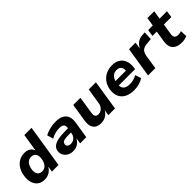

<svg xmlns="http://www.w3.org/2000/svg" viewBox="221 -1840 2987 2987"><g transform="rotate(-45 1714.0 -347.0)"><path d="M231 11Q165 11 120.5 -20.5Q76 -52 56 -107Q36 -162 42 -233Q49 -314 82 -376Q115 -438 170.5 -473.5Q226 -509 300 -509Q357 -509 395.5 -484Q434 -459 450 -414V-415L496 -705H655L543 0H397L412 -91H410Q391 -58 363.5 -35Q336 -12 302.5 -0.5Q269 11 231 11ZM293 -108Q332 -108 360 -128Q388 -148 405 -184Q422 -220 426 -267Q431 -325 406.5 -358Q382 -391 332 -391Q293 -391 264.5 -371Q236 -351 219 -315Q202 -279 198 -232Q193 -174 218 -141Q243 -108 293 -108Z M858 11Q805 11 765 -11.5Q725 -34 703.5 -71Q682 -108 686 -153Q690 -204 723.5 -236Q757 -268 823 -283.5Q889 -299 990 -299H1066L1054 -220H991Q940 -220 907 -215Q874 -210 857.5 -196.5Q841 -183 839 -157Q836 -128 856.5 -111.5Q877 -95 911 -95Q941 -95 967 -108Q993 -121 1011.5 -145.5Q1030 -170 1034 -202L1052 -311Q1059 -355 1035 -376.5Q1011 -398 955 -398Q913 -398 868 -386.5Q823 -375 774 -349L744 -450Q778 -469 817.5 -482Q857 -495 900 -502Q943 -509 987 -509Q1070 -509 1120 -481.5Q1170 -454 1190 -402.5Q1210 -351 1198 -278L1154 0H1018L1034 -100H1035Q1018 -64 991 -39Q964 -14 931 -1.5Q898 11 858 11Z M1473 11Q1416 11 1377 -12.5Q1338 -36 1322.5 -84Q1307 -132 1319 -205L1365 -498H1523L1478 -210Q1473 -181 1478 -159.5Q1483 -138 1499 -127.5Q1515 -117 1542 -117Q1573 -117 1598.5 -132Q1624 -147 1641.5 -173Q1659 -199 1664 -232L1706 -498H1864L1786 0H1639L1654 -97H1655Q1627 -44 1579 -16.5Q1531 11 1473 11Z M2201 11Q2109 11 2047.5 -20.5Q1986 -52 1958 -108.5Q1930 -165 1936 -240Q1942 -319 1980 -379.5Q2018 -440 2081.5 -474.5Q2145 -509 2228 -509Q2306 -509 2358 -475.5Q2410 -442 2432 -381.5Q2454 -321 2443 -241L2439 -212H2058L2071 -296H2335L2320 -280Q2326 -319 2317 -347.5Q2308 -376 2285 -391.5Q2262 -407 2224 -407Q2187 -407 2158.5 -390Q2130 -373 2112.5 -344Q2095 -315 2088 -278L2084 -249Q2076 -202 2088.5 -169Q2101 -136 2134 -119.5Q2167 -103 2218 -103Q2258 -103 2300 -114Q2342 -125 2374 -146L2407 -46Q2365 -18 2310.5 -3.5Q2256 11 2201 11Z M2513 0 2592 -498H2736L2716 -374H2714Q2736 -430 2782 -466.5Q2828 -503 2892 -506L2950 -510L2943 -370L2840 -360Q2800 -357 2773.5 -342Q2747 -327 2732 -301Q2717 -275 2710 -239L2673 0Z M3250 11Q3176 11 3130.5 -15Q3085 -41 3068 -88Q3051 -135 3061 -199L3091 -386H2996L3013 -498H3115L3137 -638H3287L3265 -498H3428L3411 -386H3247L3218 -205Q3211 -156 3231 -134.5Q3251 -113 3295 -113Q3312 -113 3329 -116.5Q3346 -120 3362 -125L3366 -12Q3341 -1 3311 5Q3281 11 3250 11Z"/></g></svg>

Font: Nunito Sans 9pt ExtraBold
Style: Italic
Weight: 800
Italic angle: -9°
Version: Version 3.101;gftools[0.9.27]